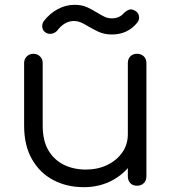

<svg xmlns="http://www.w3.org/2000/svg" viewBox="-20 -770 717 796"><path d="M328 6Q257 6 201 -23.5Q145 -53 112.5 -110Q80 -167 80 -249V-509Q80 -525 91 -536Q102 -547 118 -547Q135 -547 146 -536Q157 -525 157 -509V-249Q157 -187 180.5 -147Q204 -107 244.5 -87Q285 -67 336 -67Q385 -67 424.5 -86Q464 -105 487 -138Q510 -171 510 -213H565Q562 -150 530.5 -100.5Q499 -51 446 -22.5Q393 6 328 6ZM548 0Q531 0 520.5 -10.5Q510 -21 510 -39V-509Q510 -526 520.5 -536.5Q531 -547 548 -547Q565 -547 576 -536.5Q587 -526 587 -509V-39Q587 -21 576 -10.5Q565 0 548 0ZM444 -627Q412 -627 388 -638.5Q364 -650 347 -660Q326 -673 313 -678Q300 -683 287 -683Q269 -683 252.5 -674.5Q236 -666 221 -648Q212 -635 198 -631Q184 -627 171 -634Q158 -641 155.5 -655.5Q153 -670 162 -683Q187 -715 220 -732.5Q253 -750 289 -750Q321 -750 343.5 -739Q366 -728 382 -718Q402 -706 414.5 -700Q427 -694 443 -694Q459 -694 471 -699Q483 -704 492 -714Q503 -725 514.5 -729.5Q526 -734 539 -726Q553 -719 556 -704Q559 -689 549 -676Q509 -627 444 -627Z"/></svg>

Font: Comfortaa
Style: Regular
Weight: 400
Designer: Johan Aakerlund
Foundry: Johan Aakerlund
Version: Version 3.104; ttfautohint (v1.8.1.43-b0c9)